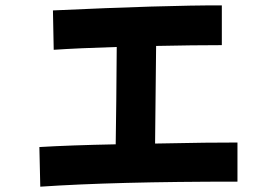

<svg xmlns="http://www.w3.org/2000/svg" viewBox="-20 -680 1040 726"><path d="M877.9 6.8Q412.1 6.8 132.3 25.9L128.9 -124Q244.6 -130.9 417.5 -134.3Q419.9 -277.3 421.4 -502.4Q276.4 -498 183.1 -491.7L180.2 -640.6Q603.5 -660.2 818.8 -659.7V-509.3Q711.9 -509.3 570.3 -506.3Q569.3 -373 566.4 -137.2Q782.2 -141.6 877.9 -141.1Z"/></svg>

Font: Droid Sans
Style: Regular
Weight: 400
Foundry: Ascender Corporation
Version: Version 1.00 build 114